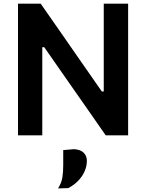

<svg xmlns="http://www.w3.org/2000/svg" viewBox="-20 -733 792 1040"><path d="M77.5 0Q77.5 -58 77.5 -112.5Q77.5 -167 77.5 -233.5V-474.5Q77.5 -543 77.5 -598.5Q77.5 -654 77.5 -713H200.5Q255.5 -634.5 304.8 -563.5Q354 -492.5 403 -422L531.5 -237.5H542V-474.5Q542 -543 542 -598.5Q542 -654 542 -713H674Q674 -654 674 -598.5Q674 -543 674 -474.5V-233.5Q674 -167 674 -112.5Q674 -58 674 0H552.5Q507.5 -65 458 -135.8Q408.5 -206.5 349.5 -291L219.5 -477.5H209V-233.5Q209 -167 209 -112.5Q209 -58 209 0ZM294.5 287.5Q313 258 317.8 228.5Q322.5 199 322.5 160.5Q322.5 140.5 322.5 120.2Q322.5 100 322.5 80L381 75Q415.5 77 433 94Q450.5 111 450.5 138Q450.5 167.5 438.2 195.2Q426 223 403.5 246.2Q381 269.5 349.5 286Z"/></svg>

Font: Commissioner Thin SemiBold
Style: Regular
Weight: 600
Version: Version 1.000